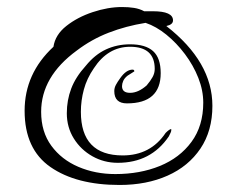

<svg xmlns="http://www.w3.org/2000/svg" viewBox="-20 -557 693 546"><path d="M320 -31Q197 -31 123.5 -82Q50 -133 50 -242Q50 -348 132 -424Q137 -458 168.5 -483Q200 -508 243.5 -522.5Q287 -537 327 -537Q346 -537 361.5 -534.5Q377 -532 390 -525H415Q472 -525 472 -499Q472 -487 453 -483Q584 -381 584 -256Q584 -185 550 -134.5Q516 -84 456.5 -57.5Q397 -31 320 -31ZM308 -62Q378 -62 434.5 -85Q491 -108 524.5 -153.5Q558 -199 558 -265Q558 -300 544 -335.5Q530 -371 506 -403Q482 -435 453 -458.5Q424 -482 394 -492Q338 -483 289 -464Q240 -445 198 -413Q97 -339 97 -239Q97 -182 126 -142.5Q155 -103 203 -82.5Q251 -62 308 -62ZM315 -94Q276 -94 243 -112.5Q210 -131 190 -163Q170 -195 170 -235Q170 -272 182.5 -305Q195 -338 224 -370Q250 -402 281.5 -416.5Q313 -431 350 -431Q394 -431 415.5 -411.5Q437 -392 437 -349Q437 -263 341 -263Q305 -263 305 -298Q305 -307 309.5 -315.5Q314 -324 322 -335Q339 -359 357 -359Q362 -359 362 -354L343 -342Q334 -335 330.5 -327Q327 -319 327 -312Q327 -293 350 -293Q373 -293 397 -314Q408 -327 414 -338Q420 -349 420 -361Q420 -424 350 -424Q287 -424 247 -363Q227 -334 218.5 -302.5Q210 -271 210 -239Q210 -115 329 -115Q408 -115 451 -179Q462 -190 467 -190V-186Q467 -182 460 -169Q409 -94 315 -94Z"/></svg>

Font: Festive
Style: Regular
Weight: 400
Designer: Robert E. Leuschke
Foundry: Robert E. Leuschke
Version: Version 1.101; ttfautohint (v1.8.3)